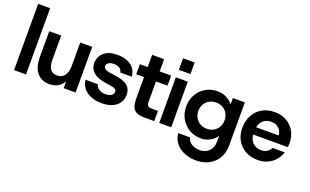

<svg xmlns="http://www.w3.org/2000/svg" viewBox="-99 -1224 3165 1961"><g transform="rotate(20 1483.5 -244.0)"><path d="M41 0V-720H171V0Z M427 12Q342 12 292.5 -46.5Q243 -105 243 -217V-496H373V-229Q373 -165 397.5 -131.5Q422 -98 469 -98Q522 -98 551 -135.5Q580 -173 580 -240V-496H710V0H580V-73Q558 -34 520 -11Q482 12 427 12Z M994 12Q896 12 832.5 -34Q769 -80 761 -157H894Q901 -126 929.5 -107Q958 -88 999 -88Q1042 -88 1064.5 -104Q1087 -120 1087 -143Q1087 -162 1071 -173Q1055 -184 1014 -189Q999 -191 975 -195Q951 -199 936 -202Q895 -210 861 -228Q827 -246 806.5 -276Q786 -306 786 -351Q786 -417 835.5 -462.5Q885 -508 980 -508Q1075 -508 1131 -466Q1187 -424 1194 -348H1068Q1065 -378 1039.5 -393Q1014 -408 981 -408Q942 -408 921 -393.5Q900 -379 900 -358Q900 -322 966 -310Q976 -309 991.5 -306.5Q1007 -304 1024 -301.5Q1041 -299 1051 -297Q1080 -293 1108 -284Q1136 -275 1158.5 -259.5Q1181 -244 1194.5 -218Q1208 -192 1208 -154Q1208 -105 1183 -67.5Q1158 -30 1110.5 -9Q1063 12 994 12Z M1466 0Q1416 0 1381.5 -11.5Q1347 -23 1330 -56.5Q1313 -90 1313 -153V-387H1228V-496H1313V-629H1443V-496H1568V-387H1443V-169Q1443 -144 1448 -131.5Q1453 -119 1467 -115Q1481 -111 1505 -111H1565V0Z M1619 0V-496H1749V0ZM1622 -578V-704H1748V-578Z M2103 232Q2039 232 1981.5 211Q1924 190 1884 145.5Q1844 101 1836 31H1965Q1974 72 2011.5 96Q2049 120 2100 120Q2138 120 2169.5 104Q2201 88 2220 56.5Q2239 25 2239 -24V-86Q2224 -62 2200 -42Q2176 -22 2143.5 -9.5Q2111 3 2069 3Q1998 3 1941.5 -31Q1885 -65 1852.5 -123Q1820 -181 1820 -253Q1820 -326 1852.5 -383.5Q1885 -441 1941.5 -474.5Q1998 -508 2069 -508Q2126 -508 2170 -484.5Q2214 -461 2239 -427V-496H2369V-31Q2369 55 2332.5 113.5Q2296 172 2235.5 202Q2175 232 2103 232ZM2095 -110Q2138 -110 2169.5 -129Q2201 -148 2219 -180Q2237 -212 2237 -252Q2237 -294 2219 -326Q2201 -358 2169.5 -376.5Q2138 -395 2095 -395Q2053 -395 2021 -376.5Q1989 -358 1970.5 -326Q1952 -294 1952 -253Q1952 -213 1970.5 -180.5Q1989 -148 2021 -129Q2053 -110 2095 -110Z M2691 12Q2615 12 2557 -20.5Q2499 -53 2466 -110.5Q2433 -168 2433 -244Q2433 -321 2465.5 -381Q2498 -441 2556 -474.5Q2614 -508 2691 -508Q2765 -508 2821 -476Q2877 -444 2908.5 -389Q2940 -334 2940 -264Q2940 -254 2940 -242Q2940 -230 2938 -217H2527V-297H2809Q2806 -345 2773 -374Q2740 -403 2692 -403Q2656 -403 2626 -387Q2596 -371 2578.5 -339.5Q2561 -308 2561 -259V-231Q2561 -189 2578 -158Q2595 -127 2624 -110.5Q2653 -94 2690 -94Q2728 -94 2754 -111Q2780 -128 2794 -156H2926Q2912 -109 2879.5 -70.5Q2847 -32 2799 -10Q2751 12 2691 12Z"/></g></svg>

Font: Host Grotesk Light
Style: Bold
Weight: 700
Version: Version 1.003